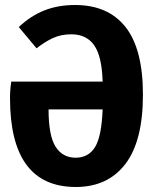

<svg xmlns="http://www.w3.org/2000/svg" viewBox="-20 -730 622 767"><path d="M551 -352Q551 -166 480.5 -74.5Q410 17 283 17Q20 17 20 -338Q20 -371 25 -404H390Q387 -506 356 -549.5Q325 -593 265 -593Q224 -593 191.5 -578Q159 -563 126 -537L55 -622Q103 -667 157.5 -688.5Q212 -710 280 -710Q412 -710 481.5 -622Q551 -534 551 -352ZM390 -293H174Q174 -188 202 -144Q230 -100 282 -100Q334 -100 360 -143Q386 -186 390 -293Z"/></svg>

Font: Fira Sans Condensed
Style: Bold
Weight: 700
Width: 3
Designer: bBox Type GmbH & Carrois Corporate GbR & Edenspiekermann AG
Foundry: bBox Type GmbH & Carrois Corporate GbR & Edenspiekermann AG
Version: Version 4.301